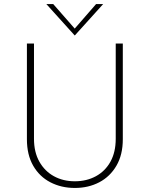

<svg xmlns="http://www.w3.org/2000/svg" viewBox="-20 -921 740 949"><path d="M148 -235Q148 -169 174.5 -122Q201 -75 246.5 -50Q292 -25 350 -25Q408 -25 454 -50Q500 -75 526 -122Q552 -169 552 -235V-706H587V-233Q587 -156 555.5 -102Q524 -48 470.5 -20Q417 8 350 8Q283 8 229 -20Q175 -48 144 -102Q113 -156 113 -233V-706H148ZM243 -901 357 -771 340 -769 455 -901H490L350 -746H349L209 -901Z"/></svg>

Font: Josefin Sans ExtraLight
Style: Regular
Weight: 250
Designer: Santiago Orozco
Foundry: Typemade
Version: Version 2.000